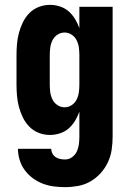

<svg xmlns="http://www.w3.org/2000/svg" viewBox="-20 -548 540 791"><path d="M248 223Q225 223 201.5 220Q178 217 156 208.5Q134 200 115 186Q96 172 82 153Q68 134 61 111Q54 88 54 65H191Q191 75 196 84.5Q201 94 209.5 99.5Q218 105 228 107Q238 109 248 109Q264 109 277 99.5Q290 90 296.5 76Q303 62 305 46.5Q307 31 307 15V-88Q300 -68 289 -50Q278 -32 262.5 -18.5Q247 -5 226.5 1.5Q206 8 186 8Q162 8 140 -0.5Q118 -9 101.5 -25.5Q85 -42 74.5 -63.5Q64 -85 58 -107.5Q52 -130 50 -153.5Q48 -177 48 -200V-320Q48 -343 50 -366.5Q52 -390 58 -412.5Q64 -435 74.5 -456.5Q85 -478 101.5 -494.5Q118 -511 140 -519.5Q162 -528 186 -528Q206 -528 226.5 -521.5Q247 -515 262.5 -501.5Q278 -488 289 -470Q300 -452 307 -432V-520H444V15Q444 42 440 69Q436 96 424.5 120.5Q413 145 394.5 165.5Q376 186 352.5 199.5Q329 213 302 218Q275 223 248 223ZM246 -106Q262 -106 275.5 -115Q289 -124 296 -138.5Q303 -153 305 -168.5Q307 -184 307 -200V-320Q307 -336 305 -351.5Q303 -367 296 -381.5Q289 -396 275.5 -405Q262 -414 246 -414Q230 -414 216.5 -405Q203 -396 196 -381.5Q189 -367 187 -351.5Q185 -336 185 -320V-200Q185 -184 187 -168.5Q189 -153 196 -138.5Q203 -124 216.5 -115Q230 -106 246 -106Z"/></svg>

Font: Iosevka Term Curly Heavy
Style: Regular
Weight: 900
Designer: Belleve Invis
Foundry: Belleve Invis
Version: Version 32.3.0